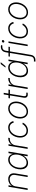

<svg xmlns="http://www.w3.org/2000/svg" viewBox="2157 -2950 1011 5365"><g transform="rotate(-90 2662.5 -267.5)"><path d="M137.7 -342.3 81.1 0H37.1L126 -535.6H168.5L148.9 -414.6L139.2 -415.5Q170.4 -481.4 224.9 -512.5Q279.3 -543.5 340.8 -543.5Q397 -543.5 436 -519.8Q475.1 -496.1 492.4 -452.6Q509.8 -409.2 499.5 -348.6L441.9 0H397.9L456.1 -349.1Q467.8 -419.9 433.8 -461.2Q399.9 -502.4 332 -502.4Q285.2 -502.4 243.7 -482.7Q202.1 -462.9 173.8 -426.8Q145.5 -390.6 137.7 -342.3Z M793 10.7Q727.1 10.7 683.3 -24.7Q639.6 -60.1 622.3 -122.8Q605 -185.5 618.2 -267.1Q631.8 -348.6 670.2 -410.9Q708.5 -473.1 764.2 -508.3Q819.8 -543.5 884.8 -543.5Q930.7 -543.5 963.6 -526.4Q996.6 -509.3 1016.6 -480Q1036.6 -450.7 1043 -415H1045.9L1065.9 -535.6H1109.4L1021 0H978L997.6 -118.7H993.7Q974.6 -82.5 944.8 -53.2Q915 -23.9 876.7 -6.6Q838.4 10.7 793 10.7ZM803.2 -30.3Q858.9 -30.3 904.1 -60.5Q949.2 -90.8 980 -144.3Q1010.7 -197.8 1022.5 -267.1Q1033.7 -336.4 1021 -389.6Q1008.3 -442.9 973.4 -472.9Q938.5 -502.9 883.3 -502.9Q828.1 -502.9 782.2 -472.7Q736.3 -442.4 705.1 -389.2Q673.8 -335.9 662.6 -267.1Q651.4 -198.2 664.6 -144.8Q677.7 -91.3 713.1 -60.8Q748.5 -30.3 803.2 -30.3Z M1184.6 0 1272.9 -535.6H1315.9L1301.3 -448.2H1304.2Q1329.1 -490.7 1374.8 -516.4Q1420.4 -542 1474.1 -542Q1480.5 -542 1485.4 -541.7Q1490.2 -541.5 1495.6 -541.5L1488.3 -497.6Q1484.9 -498 1478.5 -498.8Q1472.2 -499.5 1463.4 -499.5Q1419.9 -499.5 1382.1 -480.2Q1344.2 -460.9 1318.6 -426.8Q1293 -392.6 1285.6 -347.7L1228 0Z M1694.3 9.3Q1632.8 9.3 1588.4 -20Q1543.9 -49.3 1521 -101.3Q1498 -153.3 1501 -221.2Q1502.9 -283.2 1524.2 -340.8Q1545.4 -398.4 1582.5 -444.3Q1619.6 -490.2 1669.9 -517.1Q1720.2 -543.9 1780.3 -543.9Q1823.2 -543.9 1856 -530Q1888.7 -516.1 1910.9 -494.1Q1933.1 -472.2 1945.3 -447Q1957.5 -421.9 1959.5 -399.4L1917 -390.6Q1915.5 -407.7 1906.5 -427Q1897.5 -446.3 1880.9 -463.6Q1864.3 -481 1839.1 -491.9Q1814 -502.9 1779.8 -502.9Q1727.5 -502.9 1685.3 -479Q1643.1 -455.1 1612.3 -414.3Q1581.5 -373.5 1564 -323Q1546.4 -272.5 1544.4 -219.2Q1542 -163.6 1558.8 -121.3Q1575.7 -79.1 1610.4 -55.4Q1645 -31.7 1695.3 -31.7Q1730.5 -31.7 1760.7 -43.2Q1791 -54.7 1814.5 -72.8Q1837.9 -90.8 1854 -110.8Q1870.1 -130.9 1877.4 -147.9L1918.5 -135.7Q1909.2 -112.8 1888.9 -87.6Q1868.7 -62.5 1839.6 -40.5Q1810.5 -18.6 1773.7 -4.6Q1736.8 9.3 1694.3 9.3Z M2227.1 10.7Q2167.5 10.7 2124 -16.8Q2080.6 -44.4 2056.6 -93.8Q2032.7 -143.1 2032.7 -208Q2032.7 -270.5 2053 -330.3Q2073.2 -390.1 2110.8 -438.2Q2148.4 -486.3 2200 -515.1Q2251.5 -543.9 2314 -543.9Q2373.5 -543.9 2417 -516.4Q2460.4 -488.8 2484.1 -439.5Q2507.8 -390.1 2507.8 -325.2Q2507.8 -262.7 2487.5 -202.6Q2467.3 -142.6 2429.7 -94.5Q2392.1 -46.4 2340.6 -17.8Q2289.1 10.7 2227.1 10.7ZM2228 -29.8Q2281.7 -29.8 2325 -55.7Q2368.2 -81.5 2399.4 -124.3Q2430.7 -167 2447.3 -219.2Q2463.9 -271.5 2463.9 -324.7Q2463.9 -377.4 2446.3 -417.5Q2428.7 -457.5 2395 -480.2Q2361.3 -502.9 2313 -502.9Q2260.7 -502.9 2217.5 -477.8Q2174.3 -452.6 2142.8 -410.2Q2111.3 -367.7 2094 -315.2Q2076.7 -262.7 2076.7 -208Q2076.7 -128.9 2116.2 -79.3Q2155.8 -29.8 2228 -29.8Z M2840.8 -535.6 2834.5 -496.1H2596.7L2603.5 -535.6ZM2707.5 -669.4H2751.5L2659.2 -113.3Q2652.3 -70.3 2668.7 -51.3Q2685.1 -32.2 2725.1 -37.6Q2731.9 -38.1 2740.5 -39.1Q2749 -40 2756.3 -40.5V-1.5Q2748 0 2738.3 1Q2728.5 2 2718.8 2.4Q2659.7 8.3 2632.8 -22.7Q2606 -53.7 2615.2 -110.8Z M2857.4 0 2945.8 -535.6H2988.8L2974.1 -448.2H2977.1Q3002 -490.7 3047.6 -516.4Q3093.3 -542 3147 -542Q3153.3 -542 3158.2 -541.7Q3163.1 -541.5 3168.5 -541.5L3161.1 -497.6Q3157.7 -498 3151.4 -498.8Q3145 -499.5 3136.2 -499.5Q3092.8 -499.5 3054.9 -480.2Q3017.1 -460.9 2991.5 -426.8Q2965.8 -392.6 2958.5 -347.7L2900.9 0Z M3365.7 10.7Q3299.8 10.7 3256.1 -24.7Q3212.4 -60.1 3195.1 -122.8Q3177.7 -185.5 3190.9 -267.1Q3204.6 -348.6 3242.9 -410.9Q3281.2 -473.1 3336.9 -508.3Q3392.6 -543.5 3457.5 -543.5Q3503.4 -543.5 3536.4 -526.4Q3569.3 -509.3 3589.4 -480Q3609.4 -450.7 3615.7 -415H3618.7L3638.7 -535.6H3682.1L3593.8 0H3550.8L3570.3 -118.7H3566.4Q3547.4 -82.5 3517.6 -53.2Q3487.8 -23.9 3449.5 -6.6Q3411.1 10.7 3365.7 10.7ZM3376 -30.3Q3431.6 -30.3 3476.8 -60.5Q3522 -90.8 3552.7 -144.3Q3583.5 -197.8 3595.2 -267.1Q3606.4 -336.4 3593.8 -389.6Q3581.1 -442.9 3546.1 -472.9Q3511.2 -502.9 3456.1 -502.9Q3400.9 -502.9 3355 -472.7Q3309.1 -442.4 3277.8 -389.2Q3246.6 -335.9 3235.4 -267.1Q3224.1 -198.2 3237.3 -144.8Q3250.5 -91.3 3285.9 -60.8Q3321.3 -30.3 3376 -30.3ZM3456.5 -619.6 3556.2 -753.4H3607.9L3496.1 -619.6Z M4040 -535.6 4033.7 -497.1H3762.7L3769.5 -535.6ZM3664.6 217.8Q3655.8 217.8 3648.7 217.3Q3641.6 216.8 3634.5 215.6Q3627.4 214.4 3619.6 212.9L3631.3 172.4Q3640.1 174.3 3649.7 175.3Q3659.2 176.3 3668.9 176.3Q3708 176.3 3734.6 154.3Q3761.2 132.3 3768.1 88.9L3885.7 -619.1Q3892.6 -660.6 3913.3 -689.7Q3934.1 -718.8 3965.6 -734.1Q3997.1 -749.5 4035.6 -749.5Q4049.3 -749.5 4061 -748Q4072.8 -746.6 4085 -743.7L4071.8 -705.1Q4063.5 -707 4053.2 -707.8Q4043 -708.5 4030.8 -708.5Q3991.7 -708.5 3964.4 -685.5Q3937 -662.6 3929.2 -618.2L3812 88.9Q3805.7 130.4 3785.4 159.2Q3765.1 188 3734.4 202.9Q3703.6 217.8 3664.6 217.8Z M4055.7 0 4144 -535.6H4188L4099.1 0ZM4185.1 -651.9Q4170.4 -651.9 4161.9 -662.1Q4153.3 -672.4 4155.8 -686.5Q4157.7 -701.2 4169.9 -711.2Q4182.1 -721.2 4196.8 -721.2Q4211.4 -721.2 4219.7 -711.2Q4228 -701.2 4226.1 -686.5Q4223.6 -672.4 4211.7 -662.1Q4199.7 -651.9 4185.1 -651.9Z M4465.3 9.3Q4403.8 9.3 4359.4 -20Q4314.9 -49.3 4292 -101.3Q4269 -153.3 4272 -221.2Q4273.9 -283.2 4295.2 -340.8Q4316.4 -398.4 4353.5 -444.3Q4390.6 -490.2 4440.9 -517.1Q4491.2 -543.9 4551.3 -543.9Q4594.2 -543.9 4627 -530Q4659.7 -516.1 4681.9 -494.1Q4704.1 -472.2 4716.3 -447Q4728.5 -421.9 4730.5 -399.4L4688 -390.6Q4686.5 -407.7 4677.5 -427Q4668.5 -446.3 4651.9 -463.6Q4635.3 -481 4610.1 -491.9Q4585 -502.9 4550.8 -502.9Q4498.5 -502.9 4456.3 -479Q4414.1 -455.1 4383.3 -414.3Q4352.5 -373.5 4335 -323Q4317.4 -272.5 4315.4 -219.2Q4313 -163.6 4329.8 -121.3Q4346.7 -79.1 4381.3 -55.4Q4416 -31.7 4466.3 -31.7Q4501.5 -31.7 4531.7 -43.2Q4562 -54.7 4585.4 -72.8Q4608.9 -90.8 4625 -110.8Q4641.1 -130.9 4648.4 -147.9L4689.5 -135.7Q4680.2 -112.8 4659.9 -87.6Q4639.6 -62.5 4610.6 -40.5Q4581.5 -18.6 4544.7 -4.6Q4507.8 9.3 4465.3 9.3Z M4998 10.7Q4938.5 10.7 4895 -16.8Q4851.6 -44.4 4827.6 -93.8Q4803.7 -143.1 4803.7 -208Q4803.7 -270.5 4824 -330.3Q4844.2 -390.1 4881.8 -438.2Q4919.4 -486.3 4970.9 -515.1Q5022.5 -543.9 5085 -543.9Q5144.5 -543.9 5188 -516.4Q5231.4 -488.8 5255.1 -439.5Q5278.8 -390.1 5278.8 -325.2Q5278.8 -262.7 5258.5 -202.6Q5238.3 -142.6 5200.7 -94.5Q5163.1 -46.4 5111.6 -17.8Q5060.1 10.7 4998 10.7ZM4999 -29.8Q5052.7 -29.8 5095.9 -55.7Q5139.2 -81.5 5170.4 -124.3Q5201.7 -167 5218.3 -219.2Q5234.9 -271.5 5234.9 -324.7Q5234.9 -377.4 5217.3 -417.5Q5199.7 -457.5 5166 -480.2Q5132.3 -502.9 5084 -502.9Q5031.7 -502.9 4988.5 -477.8Q4945.3 -452.6 4913.8 -410.2Q4882.3 -367.7 4865 -315.2Q4847.7 -262.7 4847.7 -208Q4847.7 -128.9 4887.2 -79.3Q4926.8 -29.8 4999 -29.8Z"/></g></svg>

Font: Inter 20pt ExtraLight
Style: Italic
Weight: 250
Italic angle: -9.3988°
Version: Version 4.001;git-66647c0bb